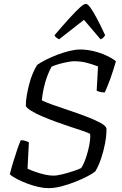

<svg xmlns="http://www.w3.org/2000/svg" viewBox="-20 -977 633 997"><path d="M230 0Q208 0 179 -6.5Q150 -13 121 -24Q92 -35 68 -47.5Q44 -60 31 -72Q38 -101 48.5 -135.5Q59 -170 69.5 -200.5Q80 -231 88 -249Q100 -249 111.5 -245.5Q123 -242 130 -238L123 -101Q140 -93 164 -84.5Q188 -76 212.5 -70.5Q237 -65 257 -65Q276 -65 304 -72Q332 -79 359.5 -88Q387 -97 401 -104Q412 -119 421 -143Q430 -167 437 -194Q444 -221 447 -244.5Q450 -268 448 -282Q437 -288 409 -297.5Q381 -307 344.5 -319Q308 -331 269.5 -345Q231 -359 197.5 -373.5Q164 -388 141.5 -402Q119 -416 114 -427Q114 -452 119 -481.5Q124 -511 132 -541.5Q140 -572 151 -597.5Q162 -623 173 -640Q191 -653 219 -667Q247 -681 278.5 -693Q310 -705 341 -712.5Q372 -720 396 -720Q430 -720 465.5 -711.5Q501 -703 531.5 -689Q562 -675 582 -659Q576 -639 569 -616Q562 -593 554 -571Q546 -549 538 -529.5Q530 -510 524 -497Q509 -497 498.5 -500Q488 -503 482 -506L489 -632Q461 -643 430.5 -651Q400 -659 363 -659Q352 -659 331 -655Q310 -651 288 -645Q266 -639 248 -631Q236 -610 225 -580.5Q214 -551 207 -518.5Q200 -486 197 -456Q214 -447 252 -433.5Q290 -420 336.5 -404.5Q383 -389 426.5 -372.5Q470 -356 500 -340Q530 -324 533 -309Q533 -271 525.5 -232Q518 -193 505.5 -155.5Q493 -118 475 -87Q460 -75 433 -61Q406 -47 371 -33Q336 -19 299.5 -9.5Q263 0 230 0ZM287 -773Q277 -778 271 -783Q265 -788 263 -794Q309 -848 342 -884Q375 -920 395.5 -938.5Q416 -957 426 -957Q435 -957 449 -938Q463 -919 482.5 -882.5Q502 -846 526 -794Q523 -789 517.5 -782.5Q512 -776 502 -773L416 -874Z"/></svg>

Font: Texturina Medium 12pt ExtraLight
Style: Italic
Weight: 250
Italic angle: -11°
Version: Version 1.002